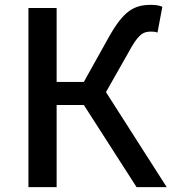

<svg xmlns="http://www.w3.org/2000/svg" viewBox="-20 -770 707 790"><path d="M97 0H213V-338H325L542 0H666L416 -391L509 -555C548 -627 567 -640 601 -640C608 -640 618 -640 628 -636L648 -742C636 -748 618 -750 601 -750C530 -750 487 -724 426 -614L325 -433H213V-737H97Z"/></svg>

Font: Noto Sans CJK HK Medium
Style: Regular
Weight: 500
Designer: Ryoko NISHIZUKA 西塚涼子 (kana, bopomofo & ideographs); Paul D. Hunt (Latin, Greek & Cyrillic); Sandoll Communications 산돌커뮤니
Foundry: Adobe
Version: Version 2.004;hotconv 1.0.118;makeotfexe 2.5.65603